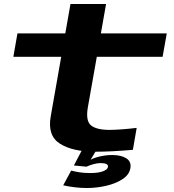

<svg xmlns="http://www.w3.org/2000/svg" viewBox="-20 -753 872 963"><path d="M459.5 8Q344.5 8 280.8 -32.2Q217 -72.5 234.5 -170L287 -468H47L67.5 -585.5H307.5L333.5 -733H512L486 -585.5H816.5L795.5 -468H465.5L420.5 -214Q409 -147 436.5 -124.2Q464 -101.5 530 -101.5Q584.5 -102 665.5 -111.5L646.5 -1.5Q535 8 459.5 8ZM416.5 190Q386 190 356.2 186.5Q326.5 183 297 176.5L337 102.5Q354.5 107.5 378.8 111.2Q403 115 432.5 115Q472 115 495.5 106.5Q519 98 521.5 84.5Q525 65 484.5 65Q466.5 65 446.5 71Q426.5 77 413.5 83L350.5 77L391 0H463.5L434.5 48Q454 37.5 484 31Q514 24.5 543 24.5Q587.5 24.5 613.5 41Q639.5 57.5 634 90Q628.5 123.5 594.2 145.8Q560 168 512 179Q464 190 416.5 190Z"/></svg>

Font: Anybody UltraExpanded SemiBold
Style: Italic
Weight: 600
Width: 9
Italic angle: -10°
Designer: Tyler Finck
Foundry: Etcetera Type Company
Version: Version 1.010; ttfautohint (v1.8.3) -l 8 -r 50 -G 200 -x 14 